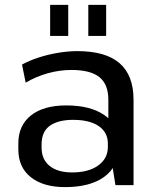

<svg xmlns="http://www.w3.org/2000/svg" viewBox="-20 -757 640 785"><path d="M423 -182V-349Q423 -412 386.5 -441.5Q350 -471 272 -471Q224 -471 175.5 -457.5Q127 -444 85 -419L70 -493Q99 -509 137 -521.5Q175 -534 217 -541Q259 -548 296 -548Q412 -548 469 -498.5Q526 -449 526 -349V0H452ZM246 8Q157 8 106 -32.5Q55 -73 55 -146V-171Q55 -244 106.5 -285Q158 -326 251 -326Q349 -326 406 -287Q463 -248 463 -175V-149Q463 -75 405.5 -33.5Q348 8 246 8ZM275 -52Q342 -52 381.5 -80.5Q421 -109 421 -156V-170Q421 -216 383.5 -241.5Q346 -267 279 -267Q218 -267 184 -243Q150 -219 150 -166V-154Q150 -105 183 -78.5Q216 -52 275 -52ZM259 -737V-610H185V-737ZM414 -737V-610H341V-737Z"/></svg>

Font: Pathway Extreme 28pt Medium
Style: Regular
Weight: 500
Designer: Eduardo Rodriguez Tunni
Foundry: Eduardo Rodriguez Tunni
Version: Version 1.001;gftools[0.9.26]